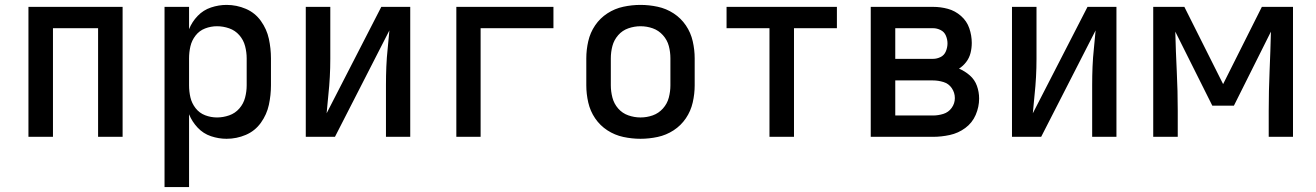

<svg xmlns="http://www.w3.org/2000/svg" viewBox="-20 -558 5368 783"><path d="M96 0H196V-443H380V0H480V-530H96Z M651 205H751V-92Q763 -62 786 -37.5Q809 -13 840.5 -2.5Q872 8 904 8Q945 8 982.5 -8Q1020 -24 1044 -57.5Q1068 -91 1076.5 -130.5Q1085 -170 1085 -210V-320Q1085 -360 1076.5 -399.5Q1068 -439 1044 -472.5Q1020 -506 982.5 -522Q945 -538 904 -538Q872 -538 840.5 -527.5Q809 -517 786 -493Q763 -469 751 -439V-530H651ZM865 -79Q840 -79 816.5 -88Q793 -97 777.5 -117Q762 -137 756.5 -161Q751 -185 751 -210V-320Q751 -345 756.5 -369Q762 -393 777.5 -413Q793 -433 816.5 -442Q840 -451 865 -451Q890 -451 914.5 -442.5Q939 -434 956 -414.5Q973 -395 979.5 -370Q986 -345 986 -320V-210Q986 -185 979.5 -160Q973 -135 956 -115.5Q939 -96 914.5 -87.5Q890 -79 865 -79Z M1227 0H1346L1568 -434Q1565 -397 1561 -360Q1557 -323 1555.5 -286Q1554 -249 1554 -212V0H1653V-530H1535L1312 -96Q1315 -133 1319 -170Q1323 -207 1325 -244Q1327 -281 1327 -318V-530H1227Z M1841 0H1940V-443H2237V-530H1841Z M2592 8Q2627 8 2662 0.5Q2697 -7 2727 -26.5Q2757 -46 2777 -75.5Q2797 -105 2805 -140Q2813 -175 2813 -210V-320Q2813 -355 2805 -390Q2797 -425 2777 -454.5Q2757 -484 2727 -503.5Q2697 -523 2662 -530.5Q2627 -538 2592 -538Q2557 -538 2522 -530.5Q2487 -523 2457 -503.5Q2427 -484 2407 -454.5Q2387 -425 2379 -390Q2371 -355 2371 -320V-210Q2371 -175 2379 -140Q2387 -105 2407 -75.5Q2427 -46 2457 -26.5Q2487 -7 2522 0.5Q2557 8 2592 8ZM2592 -79Q2567 -79 2542.5 -87.5Q2518 -96 2501 -115.5Q2484 -135 2477.5 -160Q2471 -185 2471 -210V-320Q2471 -346 2477.5 -370.5Q2484 -395 2501 -414.5Q2518 -434 2542.5 -442.5Q2567 -451 2592 -451Q2618 -451 2642 -442.5Q2666 -434 2683.5 -414.5Q2701 -395 2707.5 -370.5Q2714 -346 2714 -320V-210Q2714 -185 2707.5 -160Q2701 -135 2683.5 -115.5Q2666 -96 2642 -87.5Q2618 -79 2592 -79Z M3118 0H3218V-443H3393V-530H2943V-443H3118Z M3531 0H3785Q3819 0 3853.5 -7.5Q3888 -15 3916.5 -36Q3945 -57 3959 -89.5Q3973 -122 3973 -156Q3973 -183 3964 -208Q3955 -233 3935 -250.5Q3915 -268 3891 -278Q3908 -289 3920.5 -305.5Q3933 -322 3938 -342Q3943 -362 3943 -383Q3943 -413 3933 -442.5Q3923 -472 3899 -493Q3875 -514 3845.5 -522Q3816 -530 3785 -530H3531ZM3785 -318H3631V-443H3785Q3801 -443 3816 -435.5Q3831 -428 3837.5 -412.5Q3844 -397 3844 -381Q3844 -365 3837.5 -349Q3831 -333 3816 -325.5Q3801 -318 3785 -318ZM3631 -87V-230H3785Q3806 -230 3827.5 -223.5Q3849 -217 3861.5 -198.5Q3874 -180 3874 -158Q3874 -136 3861 -118Q3848 -100 3827 -93.5Q3806 -87 3785 -87Z M4107 0H4226L4448 -434Q4445 -397 4441 -360Q4437 -323 4435.5 -286Q4434 -249 4434 -212V0H4533V-530H4415L4192 -96Q4195 -133 4199 -170Q4203 -207 4205 -244Q4207 -281 4207 -318V-530H4107Z M4683 0H4783V-106Q4783 -187 4779 -267.5Q4775 -348 4773 -429L4924 -127H5012L5163 -429Q5161 -348 5157.5 -267.5Q5154 -187 5154 -106V0H5253V-530H5126L4968 -215L4810 -530H4683Z"/></svg>

Font: Iosevka Sparkle Medium
Style: Regular
Weight: 500
Designer: Belleve Invis
Foundry: Belleve Invis
Version: Version 4.5.0; ttfautohint (v1.8.3)